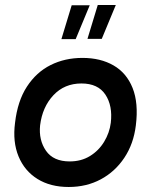

<svg xmlns="http://www.w3.org/2000/svg" viewBox="-20 -736 604 766"><path d="M254 10Q181 10 129.5 -22Q78 -54 54 -112Q30 -170 40 -246Q50 -333 87.5 -390.5Q125 -448 182 -476.5Q239 -505 309 -505Q381 -505 433 -475Q485 -445 509 -385Q533 -325 522 -236Q513 -162 476 -106.5Q439 -51 382 -20.5Q325 10 254 10ZM258 -92Q304 -92 339 -113.5Q374 -135 395.5 -170.5Q417 -206 422 -246Q430 -314 400.5 -358.5Q371 -403 305 -403Q237 -403 193 -356Q149 -309 140 -236Q134 -177 163.5 -134.5Q193 -92 258 -92ZM329 -581 370 -716H442L386 -581ZM225 -580 266 -715H338L282 -580Z"/></svg>

Font: Kulim Park SemiBold
Style: Italic
Weight: 600
Italic angle: -8°
Designer: Noponies / Dale Sattler
Foundry: Noponies
Version: Version 1.000; ttfautohint (v1.8.3)